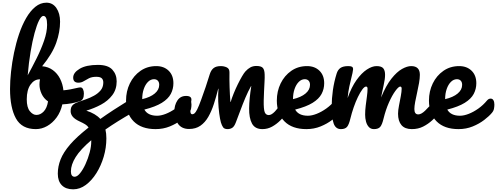

<svg xmlns="http://www.w3.org/2000/svg" viewBox="-20 -960 3715 1435"><path d="M248 5Q143 5 99 -75Q55 -155 55 -295Q55 -354 62.5 -424Q70 -494 85 -566.5Q100 -639 122.5 -705.5Q145 -772 175.5 -825Q206 -878 244 -909Q282 -940 327 -940Q374 -940 401.5 -900Q429 -860 429 -798Q429 -721 400 -639.5Q371 -558 295 -465Q341 -461 375 -436Q409 -411 429 -371.5Q449 -332 454 -285Q478 -287 508 -292.5Q538 -298 566 -305Q572 -307 580 -307Q594 -307 600.5 -293Q607 -279 607 -261Q607 -236 599.5 -222.5Q592 -209 578 -204Q515 -183 446 -180Q433 -123 403 -82Q373 -41 332.5 -18Q292 5 248 5ZM187 -397Q220 -457 253.5 -524Q287 -591 309.5 -656Q332 -721 332 -775Q332 -841 304 -841Q289 -841 272 -807.5Q255 -774 238.5 -713.5Q222 -653 208.5 -572.5Q195 -492 187 -397ZM252 -101Q282 -101 306.5 -126.5Q331 -152 339 -202Q307 -224 291 -258.5Q275 -293 275 -329Q275 -348 279 -367Q279 -367 276 -367Q236 -367 208 -327.5Q180 -288 180 -218Q180 -157 203 -129Q226 -101 252 -101Z M625 -133Q694 -111 730 -71Q820 -135 947 -213Q960 -221 970 -221Q983 -221 990.5 -209Q998 -197 998 -177Q998 -134 970 -118Q854 -52 768 8Q775 37 775 74Q775 144 755 211.5Q735 279 700.5 334Q666 389 621.5 422Q577 455 527 455Q472 455 442 424.5Q412 394 412 338Q412 284 433 231Q454 178 504 120Q554 62 642 -7Q633 -21 616.5 -31Q600 -41 576 -52Q539 -69 523.5 -88Q508 -107 508 -129Q508 -144 512 -156.5Q516 -169 528 -179Q540 -189 565.5 -198Q591 -207 622.5 -218Q654 -229 683 -245Q712 -261 731.5 -284Q751 -307 752 -340Q753 -362 741.5 -374Q730 -386 700 -386Q667 -386 645 -375Q623 -364 605.5 -353Q588 -342 566 -342Q527 -342 527 -380Q527 -417 575.5 -446Q624 -475 712 -475Q787 -475 819.5 -439.5Q852 -404 852 -352Q852 -292 819.5 -249Q787 -206 735 -178Q683 -150 625 -133ZM510 321Q510 361 538 361Q557 361 578.5 334.5Q600 308 619 266.5Q638 225 650 180Q662 135 662 98Q662 92 662 88Q581 157 545.5 214Q510 271 510 321Z M1143 5Q1037 5 979.5 -52.5Q922 -110 922 -208Q922 -278 950.5 -336.5Q979 -395 1030 -430.5Q1081 -466 1148 -466Q1205 -466 1240.5 -431.5Q1276 -397 1276 -338Q1276 -295 1256.5 -258Q1237 -221 1189.5 -191.5Q1142 -162 1059 -141Q1085 -95 1154 -95Q1183 -95 1219 -109Q1255 -123 1291 -148.5Q1327 -174 1356 -209Q1364 -218 1370.5 -220.5Q1377 -223 1383 -223Q1397 -223 1404 -210.5Q1411 -198 1411 -178Q1411 -164 1408 -147.5Q1405 -131 1392 -116Q1372 -92 1335 -63.5Q1298 -35 1249 -15Q1200 5 1143 5ZM1043 -221V-219Q1103 -233 1136.5 -261Q1170 -289 1170 -326Q1170 -346 1159.5 -357Q1149 -368 1131 -368Q1106 -368 1086 -348Q1066 -328 1054.5 -294.5Q1043 -261 1043 -221Z M2117 -223Q2131 -223 2138 -210.5Q2145 -198 2145 -178Q2145 -164 2142 -147Q2139 -130 2126 -115Q2103 -88 2075 -60Q2047 -32 2013.5 -13.5Q1980 5 1941 5Q1886 5 1863.5 -36.5Q1841 -78 1842 -150.5Q1843 -223 1858 -316H1856Q1834 -277 1814 -229.5Q1794 -182 1776.5 -134.5Q1759 -87 1743 -46Q1731 -14 1715.5 -4.5Q1700 5 1681 5Q1657 5 1647.5 -8.5Q1638 -22 1631 -45Q1624 -70 1618.5 -112Q1613 -154 1611 -203Q1609 -252 1613 -297H1611Q1596 -237 1578.5 -183Q1561 -129 1537 -87Q1513 -45 1478 -20.5Q1443 4 1393 4Q1338 4 1310.5 -34.5Q1283 -73 1283 -126Q1283 -174 1305.5 -208.5Q1328 -243 1371 -243Q1416 -243 1410 -208Q1406 -184 1403.5 -160.5Q1401 -137 1403.5 -121.5Q1406 -106 1417 -106Q1425 -106 1433.5 -112.5Q1442 -119 1454 -142.5Q1466 -166 1484 -216Q1500 -259 1517 -309.5Q1534 -360 1548 -406Q1558 -437 1577 -451.5Q1596 -466 1630 -466Q1655 -466 1675.5 -456Q1696 -446 1695 -417Q1694 -368 1696 -307.5Q1698 -247 1702 -198H1704Q1713 -228 1727 -262.5Q1741 -297 1757.5 -330.5Q1774 -364 1789 -389.5Q1804 -415 1814 -426Q1832 -446 1851.5 -456.5Q1871 -467 1896 -467Q1931 -467 1944 -453Q1957 -439 1958 -404Q1959 -381 1957 -348Q1955 -315 1953.5 -278.5Q1952 -242 1951 -208Q1950 -143 1958.5 -121.5Q1967 -100 1989 -100Q2029 -100 2090 -205Q2096 -215 2103.5 -219Q2111 -223 2117 -223Z M2270 5Q2164 5 2106.5 -52.5Q2049 -110 2049 -208Q2049 -278 2077.5 -336.5Q2106 -395 2157 -430.5Q2208 -466 2275 -466Q2332 -466 2367.5 -431.5Q2403 -397 2403 -338Q2403 -295 2383.5 -258Q2364 -221 2316.5 -191.5Q2269 -162 2186 -141Q2212 -95 2281 -95Q2310 -95 2346 -109Q2382 -123 2418 -148.5Q2454 -174 2483 -209Q2491 -218 2497.5 -220.5Q2504 -223 2510 -223Q2524 -223 2531 -210.5Q2538 -198 2538 -178Q2538 -164 2535 -147.5Q2532 -131 2519 -116Q2499 -92 2462 -63.5Q2425 -35 2376 -15Q2327 5 2270 5ZM2170 -221V-219Q2230 -233 2263.5 -261Q2297 -289 2297 -326Q2297 -346 2286.5 -357Q2276 -368 2258 -368Q2233 -368 2213 -348Q2193 -328 2181.5 -294.5Q2170 -261 2170 -221Z M2528 5Q2489 5 2474 -36.5Q2459 -78 2459 -163Q2459 -223 2468 -286Q2477 -349 2496 -410Q2505 -439 2525 -452.5Q2545 -466 2583 -466Q2603 -466 2611 -461Q2619 -456 2619 -442Q2619 -435 2614.5 -414Q2610 -393 2604 -370Q2598 -346 2590.5 -311.5Q2583 -277 2578 -227Q2607 -309 2644.5 -361.5Q2682 -414 2721.5 -440Q2761 -466 2794 -466Q2831 -466 2844.5 -449.5Q2858 -433 2858 -401Q2858 -370 2847.5 -324Q2837 -278 2828 -231Q2865 -321 2905.5 -372Q2946 -423 2984.5 -444.5Q3023 -466 3053 -466Q3118 -466 3118 -401Q3118 -375 3112 -340Q3106 -305 3097.5 -268Q3089 -231 3083 -198.5Q3077 -166 3077 -145Q3077 -105 3106 -105Q3128 -105 3156.5 -132Q3185 -159 3227 -209Q3235 -218 3241.5 -220.5Q3248 -223 3254 -223Q3268 -223 3275 -210.5Q3282 -198 3282 -178Q3282 -164 3279 -147.5Q3276 -131 3263 -116Q3241 -89 3210.5 -61Q3180 -33 3142.5 -14Q3105 5 3058 5Q3006 5 2980.5 -25Q2955 -55 2955 -110Q2955 -135 2962 -170.5Q2969 -206 2975.5 -241Q2982 -276 2982 -297Q2982 -313 2971 -313Q2959 -313 2935 -280.5Q2911 -248 2887 -194Q2863 -140 2847 -75Q2836 -28 2821.5 -11.5Q2807 5 2775 5Q2751 5 2736.5 -11Q2722 -27 2715.5 -51.5Q2709 -76 2709 -103Q2709 -136 2713.5 -171.5Q2718 -207 2722.5 -240Q2727 -273 2727 -297Q2727 -313 2716 -313Q2704 -313 2688 -291.5Q2672 -270 2655 -235Q2638 -200 2623.5 -158Q2609 -116 2599 -75Q2588 -28 2573.5 -11.5Q2559 5 2528 5Z M3407 5Q3301 5 3243.5 -52.5Q3186 -110 3186 -208Q3186 -278 3214.5 -336.5Q3243 -395 3294 -430.5Q3345 -466 3412 -466Q3469 -466 3504.5 -431.5Q3540 -397 3540 -338Q3540 -295 3520.5 -258Q3501 -221 3453.5 -191.5Q3406 -162 3323 -141Q3349 -95 3418 -95Q3447 -95 3483 -109Q3519 -123 3555 -148.5Q3591 -174 3620 -209Q3628 -218 3634.5 -220.5Q3641 -223 3647 -223Q3661 -223 3668 -210.5Q3675 -198 3675 -178Q3675 -164 3672 -147.5Q3669 -131 3656 -116Q3636 -92 3599 -63.5Q3562 -35 3513 -15Q3464 5 3407 5ZM3307 -221V-219Q3367 -233 3400.5 -261Q3434 -289 3434 -326Q3434 -346 3423.5 -357Q3413 -368 3395 -368Q3370 -368 3350 -348Q3330 -328 3318.5 -294.5Q3307 -261 3307 -221Z"/></svg>

Font: Pacifico
Style: Regular
Weight: 400
Designer: Vernon Adams
Foundry: Vernon Adams
Version: Version 3.010; ttfautohint (v1.8.4.7-5d5b)